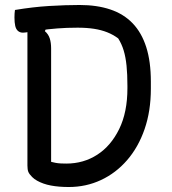

<svg xmlns="http://www.w3.org/2000/svg" viewBox="-20 -740 690 770"><path d="M585 -384Q585 -295 560 -222.5Q535 -150 490 -98Q445 -46 385 -18Q325 10 256 10Q236 10 218 8.5Q200 7 184 4Q168 1 154 -4Q140 -9 128.5 -15.5Q117 -22 109 -30Q97 -42 93.5 -51Q90 -60 90 -76Q90 -146 90 -217Q90 -288 90 -359.5Q90 -431 90 -502Q90 -573 90 -645H173L160 -615Q174 -603 179.5 -586Q185 -569 185 -546Q185 -492 185 -435Q185 -378 185 -321Q185 -264 185 -206.5Q185 -149 185 -91Q192 -89 202.5 -87Q213 -85 224.5 -84.5Q236 -84 246 -84Q315 -84 370 -119.5Q425 -155 458 -222.5Q491 -290 491 -386V-396Q491 -442 487.5 -476.5Q484 -511 476 -537.5Q468 -564 454 -586Q434 -601 410 -610.5Q386 -620 357 -624.5Q328 -629 291 -629Q247 -629 210 -626Q173 -623 144.5 -619Q116 -615 97.5 -612Q79 -609 72 -609Q60 -609 52 -616Q44 -623 41 -636.5Q38 -650 38 -670Q38 -679 38.5 -686Q39 -693 40 -700Q76 -706 110 -710Q144 -714 177 -716Q210 -718 240.5 -719Q271 -720 299 -720Q369 -720 422.5 -702Q476 -684 512 -646.5Q548 -609 566.5 -551Q585 -493 585 -413Z"/></svg>

Font: Recursive Casual
Style: Regular
Weight: 400
Version: Version 1.047